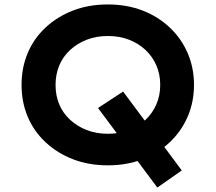

<svg xmlns="http://www.w3.org/2000/svg" viewBox="-20 -734 970 864"><path d="M688 110 421 -248 534 -322 798 33ZM465 10Q380 10 309.5 -17Q239 -44 186 -93Q133 -142 105 -208Q77 -274 77 -352Q77 -430 105 -496Q133 -562 186 -611Q239 -660 309.5 -687Q380 -714 465 -714Q550 -714 620.5 -687Q691 -660 743.5 -610.5Q796 -561 824.5 -495Q853 -429 853 -352Q853 -275 824.5 -209Q796 -143 743.5 -93.5Q691 -44 620.5 -17Q550 10 465 10ZM465 -132Q517 -132 560 -148.5Q603 -165 634.5 -194.5Q666 -224 683.5 -264Q701 -304 701 -352Q701 -400 683.5 -440Q666 -480 634.5 -509.5Q603 -539 560 -555.5Q517 -572 465 -572Q414 -572 371 -555.5Q328 -539 295.5 -509Q263 -479 246.5 -439Q230 -399 230 -352Q230 -304 246.5 -264.5Q263 -225 295.5 -195Q328 -165 371 -148.5Q414 -132 465 -132Z"/></svg>

Font: Lexend Exa SemiBold
Style: Regular
Weight: 600
Designer: Bonnie Shaver-Troup, Thomas Jockin
Foundry: Lexend
Version: Version 1.007